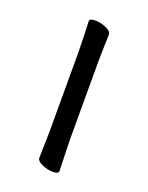

<svg xmlns="http://www.w3.org/2000/svg" viewBox="-102 -540 467 605"><g transform="rotate(20 131.5 -237.0)"><path d="M96 -417 94 -475Q94 -484 113 -484Q131 -484 149.5 -476Q168 -468 168 -457Q168 -436 167 -421L166 -368V-105L167 -67L169 1Q169 10 150 10Q132 10 113.5 2Q95 -6 95 -17L97 -105V-368Z"/></g></svg>

Font: Iansui
Style: Regular
Weight: 400
Designer: But Ko / Fontworks Inc.
Foundry: zi-hi.com / Fontworks Inc.
Version: Version 1.002